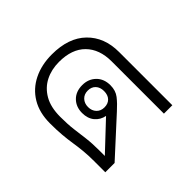

<svg xmlns="http://www.w3.org/2000/svg" viewBox="-136 -725 889 889"><g transform="rotate(-45 308.0 -280.5)"><path d="M89 0V-74Q89 -112 86 -142Q83 -172 78.5 -201Q74 -230 71 -263Q68 -296 68 -341Q68 -411 97.5 -460Q127 -509 179.5 -535Q232 -561 300 -561Q409 -561 468.5 -503Q528 -445 528 -349V0H473V-342Q473 -422 428 -467.5Q383 -513 299 -513Q249 -513 209.5 -493Q170 -473 146.5 -432.5Q123 -392 123 -329Q123 -280 127.5 -244.5Q132 -209 136.5 -173.5Q141 -138 141 -89V-55L276 -182Q245 -188 226 -211Q207 -234 207 -270Q207 -310 232 -335.5Q257 -361 299 -361Q339 -361 365 -335.5Q391 -310 391 -268Q391 -233 372.5 -209.5Q354 -186 326 -161L150 0ZM299 -215Q323 -215 337 -229.5Q351 -244 351 -270Q351 -295 337 -310Q323 -325 299 -325Q275 -325 260.5 -309.5Q246 -294 246 -270Q246 -246 260.5 -230.5Q275 -215 299 -215Z"/></g></svg>

Font: Noto Sans Thai Looped Light
Style: Regular
Weight: 300
Designer: Sasikarn Vongin, Ben Mitchell
Foundry: The Fontpad Ltd
Version: Version 1.001; ttfautohint (v1.8.4.7-5d5b)